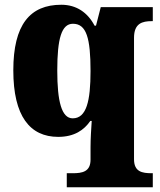

<svg xmlns="http://www.w3.org/2000/svg" viewBox="-20 -566 672 808"><path d="M261 222H623V163H619C578 163 544 157 544 104V-407C544 -468 579 -477 619 -477H623V-536H404L384 -458H378C349 -513 302 -546 238 -546C106 -546 36 -462 36 -270C36 -77 106 10 225 10C293 10 334 -19 360 -57H366C364 -27 361 17 361 54V106C361 157 326 163 286 163H261ZM286 -68C239 -68 221 -140 221 -269C221 -404 239 -466 287 -466C344 -466 361 -405 361 -267C361 -141 344 -68 286 -68Z"/></svg>

Font: Noto Serif Bengali SemiCondensed Black
Style: Regular
Weight: 900
Width: 4
Designer: Juan Bruce, Universal Thirst, Indian Type Foundry and the Monotype Design Team.
Foundry: Monotype Imaging Inc.
Version: Version 2.003